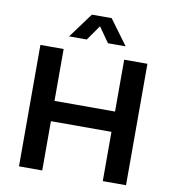

<svg xmlns="http://www.w3.org/2000/svg" viewBox="-97 -1005 984 1090"><g transform="rotate(10 395.0 -460.0)"><path d="M458 -920H344L238 -776H340L401 -863L462 -776H564ZM220 -700H86V0H220V-284H569V0H703V-700H569V-401H220Z"/></g></svg>

Font: Montserrat_SPRD_medium Medium
Style: Regular
Weight: 400
Designer: Julieta Ulanovsky edited by Nelly Hempel
Foundry: Julieta Ulanovsky
Version: Version 4.000;PS 004.000;hotconv 1.0.88;makeotf.lib2.5.64775